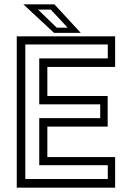

<svg xmlns="http://www.w3.org/2000/svg" viewBox="-20 -868 610 888"><path d="M57.5 0V-700H512.5V-558.5H199V-424H478V-282.5H199V-141.5H512.5V0ZM97 -40H478.5V-104H161.5V-321.5H443.5V-385.5H161.5V-598H478.5V-662.5H97ZM353.5 -716H230L88 -848H231.5ZM293 -740 215 -823.5H156L242.5 -740Z"/></svg>

Font: Tourney
Style: Regular
Weight: 400
Designer: Tyler Finck
Foundry: Etcetera Type Co
Version: Version 1.015